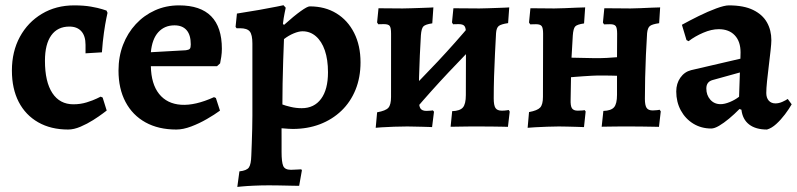

<svg xmlns="http://www.w3.org/2000/svg" viewBox="-20 -494 3112 750"><path d="M246.3 12Q178.8 12 129.3 -16.2Q79.8 -44.4 53.1 -95.9Q26.5 -147.4 26.5 -218.5Q26.5 -292.7 57.6 -350Q88.8 -407.3 143.8 -440.1Q198.8 -473 269.6 -473Q307.1 -473 335.4 -468.1Q363.7 -463.1 379.9 -457.9Q396.1 -452.7 396.1 -452.7L400 -443.9Q400 -443.9 395.5 -422.7Q391 -401.5 386 -366.4Q381 -331.3 378.1 -289.6L314.1 -285.7V-319Q314.1 -353.7 297.7 -371.9Q281.3 -390.2 251.1 -390.2Q204.9 -390.2 180.3 -355.9Q155.6 -321.6 155.6 -256.5Q155.6 -174.5 184.5 -130.5Q213.3 -86.6 266.8 -86.6Q294.4 -86.6 318.8 -94.2Q343.2 -101.8 358.1 -109.1Q373.1 -116.4 373.1 -116.4L380.9 -113.1L396.8 -62.2Q396.8 -62.2 382.1 -51.1Q367.5 -40 344.1 -25.1Q320.8 -10.3 294.6 0.9Q268.4 12 246.3 12Z M668.7 12Q598.9 12 548.3 -16Q497.7 -44 470.3 -95.8Q442.9 -147.5 442.9 -218.5Q442.9 -272.6 460.6 -318.9Q478.4 -365.1 510.5 -399.7Q542.6 -434.3 585.5 -453.6Q628.4 -473 679.3 -473Q846.7 -473 846.7 -303.2Q846.7 -288 844.3 -271.9Q841.8 -255.9 839.8 -246.5L827.7 -235.4H569.3Q570.6 -165.8 601.4 -127.2Q632.2 -88.6 687.1 -84.8Q742 -81 816 -114.5L823.3 -111.2L839.3 -61.9Q818.4 -46.5 788.4 -29.2Q758.4 -11.8 726.8 0.1Q695.2 12 668.7 12ZM569.3 -290 706.1 -297.7Q717.9 -299.2 721.6 -303.6Q725.2 -307.9 725.2 -320.6Q725.2 -357.5 708.9 -376.2Q692.6 -395 661.6 -395Q622.8 -395 598.5 -368.4Q574.2 -341.9 569.3 -290Z M907 236.1 915.2 175.4Q943.6 172.4 952.2 160.2Q960.8 148.1 961.7 112.5Q962.6 93.3 963.5 65.7Q964.5 38.1 965.2 9.3Q965.9 -19.5 965.9 -41.4V-324Q965.9 -358.5 955.6 -371.1Q945.3 -383.7 917.4 -383.7H904.1L900.2 -389L905.5 -441Q950.8 -447.9 992.5 -455.3Q1034.2 -462.7 1060.8 -468.1Q1087.4 -473.6 1087.4 -473.6L1096.1 -463.8Q1096.1 -463.8 1091.9 -443.6Q1087.7 -423.5 1085.2 -401.2L1089.2 -396.5Q1128.7 -432 1154.7 -450.5Q1180.7 -469.1 1189.9 -469.1Q1249.7 -469.1 1294 -441.9Q1338.4 -414.8 1363.3 -365.5Q1388.3 -316.2 1388.3 -250.5Q1388.3 -191.5 1368.8 -143.5Q1349.3 -95.6 1313.7 -61.4Q1278 -27.2 1229.7 -8.7Q1181.3 9.7 1123.5 9.7Q1116 9.7 1105.8 9Q1095.6 8.2 1087.7 7.6Q1079.8 7.1 1079.8 7.1Q1079.8 29.4 1079.9 52.9Q1079.9 76.4 1079.9 99.7Q1079.9 139 1086.3 154.1Q1092.6 169.3 1116.6 169.3Q1127.3 169.3 1139.9 168.3Q1152.5 167.4 1156.9 167.4L1159.3 171.3L1148.6 231.8Q1142 231.8 1127.8 231.6Q1113.5 231.4 1095.9 230.9Q1078.3 230.5 1060.2 230.2Q1042.2 230 1027.9 230Q1000.4 230 972.2 231.3Q944.1 232.5 925.6 234.3Q907 236.1 907 236.1ZM1158.7 -71.4Q1207.2 -71.4 1234.2 -107.9Q1261.2 -144.4 1261.2 -211.6Q1261.2 -261.3 1248.9 -297.1Q1236.6 -332.8 1214 -352.3Q1191.5 -371.8 1161.7 -371.8Q1147.1 -371.8 1127.1 -363.5Q1107.2 -355.2 1089.3 -341.3Q1087.7 -302.1 1086.2 -256.9Q1084.6 -211.8 1083.9 -167.4Q1083.1 -123 1083.1 -85.9Q1094.1 -81.5 1115.2 -76.5Q1136.4 -71.4 1158.7 -71.4Z M1600.5 -64.4 1553.5 -114.4Q1623.3 -182.5 1691 -254.9Q1758.8 -327.3 1822.6 -403.3L1870 -353.3Q1799.8 -283.3 1732 -211.2Q1664.2 -139.1 1600.5 -64.4ZM1447.6 5.2 1453.1 -55.3Q1486.7 -61.3 1497.1 -73.1Q1507.5 -84.8 1507.5 -115.3L1507.6 -362.6Q1507.6 -385.6 1502.3 -392.7Q1497 -399.7 1480 -399.7Q1473.5 -399.7 1465.6 -399.5Q1457.7 -399.2 1457.7 -399.2L1453 -406.3L1458.5 -461.6Q1458.5 -461.6 1475.3 -461.6Q1492.2 -461.6 1514.5 -461.3Q1536.8 -461 1552.7 -461Q1566.9 -461 1587.2 -461.8Q1607.4 -462.6 1627.1 -463.1Q1646.8 -463.6 1659.8 -464.3Q1672.9 -465.1 1672.9 -465.1L1668.6 -402.8Q1641.2 -398.8 1633.6 -390.6Q1626.1 -382.4 1624.1 -356.1Q1622.1 -320.2 1620 -278.1Q1618 -235.9 1616.9 -192.6Q1615.9 -149.3 1615.9 -109.7Q1615.9 -80.4 1622.2 -70.6Q1628.6 -60.8 1645.9 -60.8Q1655.5 -60.8 1663.2 -61.8Q1671 -62.8 1671 -62.8L1675.3 -57.6L1667.8 2.5Q1667.8 2.5 1657 2Q1646.1 1.5 1630.1 1.2Q1614.2 1 1598.1 0.5Q1582 0 1571.1 0Q1548.1 0 1519.3 1Q1490.4 2.1 1469.3 3.4Q1448.2 4.6 1447.6 5.2ZM1964.1 1.5Q1964.1 1.5 1946 1Q1927.9 0.5 1901.3 0.3Q1874.7 0 1848.9 0Q1837.1 0 1818.9 0Q1800.7 0 1782.5 0.5Q1764.3 1 1752.2 1Q1740.2 1 1740.2 1L1746.3 -59.8Q1776.7 -60.8 1788.2 -74.2Q1799.7 -87.5 1799.7 -122.8L1800.3 -362.6Q1800.3 -384.7 1794.4 -392.2Q1788.6 -399.7 1772.1 -399.7Q1765.6 -399.7 1757.7 -399.5Q1749.9 -399.2 1749.9 -399.2L1745.6 -406.3L1751.1 -461.6Q1751.1 -461.6 1769.4 -461.6Q1787.7 -461.6 1812 -461.3Q1836.2 -461 1852.8 -461Q1866.4 -461 1885.8 -461.8Q1905.2 -462.6 1924.5 -463.1Q1943.9 -463.6 1956.5 -464.3Q1969.2 -465.1 1969.2 -465.1L1964.8 -403.7Q1937.3 -399.7 1928.2 -392.5Q1919.2 -385.2 1917.7 -364.7Q1915.7 -327.6 1913.5 -283.5Q1911.2 -239.4 1909.9 -194.9Q1908.6 -150.4 1908.6 -109.7Q1908.6 -82.6 1915.4 -72.2Q1922.2 -61.7 1940.3 -61.7Q1950.4 -61.7 1958.9 -63Q1967.3 -64.3 1967.3 -64.3L1971.1 -58Z M2041.1 5.2 2046.5 -56.2Q2079.3 -62.2 2090.1 -74Q2100.9 -85.7 2100.9 -115.6L2101.5 -362.3Q2101.5 -384.4 2096 -391.9Q2090.5 -399.4 2073.9 -399.4Q2067.8 -399.4 2060.4 -399.1Q2053 -398.8 2051.2 -398.8L2046.5 -406L2051.9 -461.6Q2058.7 -461.6 2075.5 -461.6Q2092.3 -461.6 2111.7 -461.3Q2131 -461 2144.7 -461Q2161.7 -461 2186.1 -462.1Q2210.5 -463.1 2232.7 -464.1Q2255 -465.1 2265.8 -465.1L2261.5 -402.5Q2233.6 -398.5 2226.6 -390.3Q2219.5 -382.1 2217.5 -355.7L2212.5 -268.7L2304.5 -266.8Q2332.1 -266.8 2350.6 -267.8Q2369.1 -268.9 2390.2 -270.5L2390.7 -362.3Q2390.7 -384.8 2385.2 -392.1Q2379.7 -399.4 2363.2 -399.4Q2357.5 -399.4 2349.6 -399.1Q2341.7 -398.8 2339.4 -398.8L2335.2 -406L2340.6 -461.6Q2349.2 -461.6 2368.2 -461.6Q2387.3 -461.6 2408.1 -461.3Q2428.9 -461 2442.8 -461Q2458.1 -461 2481.5 -462.1Q2505 -463.1 2526.7 -464.1Q2548.4 -465.1 2558.7 -465.1L2554.8 -403.4Q2526.8 -399.4 2518.3 -392.1Q2509.7 -384.8 2507.7 -364.4Q2505.2 -324.6 2503.1 -279.3Q2501.1 -234 2500.1 -189.9Q2499.1 -145.8 2499.1 -107.7Q2499.1 -83.1 2505.6 -72.9Q2512.1 -62.6 2529.7 -62.6Q2538.6 -62.6 2546.8 -63.7Q2555.1 -64.7 2556.9 -65.2L2561.1 -58.9L2554.1 1.5Q2547.8 1.5 2528.6 1Q2509.4 0.5 2485.3 0.3Q2461.2 0 2439.5 0Q2426.5 0 2404 0Q2381.5 0 2360.7 0.5Q2339.8 1 2330.3 1L2336.9 -60.7Q2367.3 -61.7 2378.7 -75.1Q2390.2 -88.4 2390.2 -123.7V-198Q2388.4 -198 2374.5 -198.5Q2360.6 -199 2343.7 -199Q2326.9 -199 2314.4 -199Q2307.2 -199 2292.2 -198.2Q2277.2 -197.4 2259.8 -196.2Q2242.3 -194.9 2228.7 -193.9Q2215 -192.9 2210.5 -192.4L2209 -106.1Q2208 -80.8 2214 -71.3Q2220.1 -61.7 2236.8 -61.7Q2247 -61.7 2255.2 -62.5Q2263.5 -63.3 2263.9 -63.7L2267.7 -58.5L2261.2 2.5Q2251.7 2 2233.1 1.5Q2214.5 1 2195.3 0.5Q2176.1 0 2163 0Q2143.3 0 2117.6 1Q2091.9 2.1 2070.8 3.1Q2049.7 4.2 2041.1 5.2Z M2976 12Q2932 12 2906.3 -7.8Q2880.6 -27.6 2876.2 -65.4L2868.6 -68.2Q2848.6 -47.8 2827.8 -30.5Q2807 -13.3 2788.9 -2.6Q2770.8 8 2758.1 8Q2719.3 8 2688.3 -10.9Q2657.3 -29.9 2639.4 -62.8Q2621.6 -95.8 2621.6 -136.7Q2621.6 -167.6 2637.6 -190.5Q2653.7 -213.4 2679.5 -219.9L2872.2 -264.7L2872.8 -289.3Q2872.8 -332.1 2850.2 -356Q2827.7 -380 2787.5 -380Q2759.5 -380 2727.4 -366.3Q2695.2 -352.6 2669.7 -333.1L2661.6 -337.5L2643.7 -397.2Q2673.3 -413.5 2709.4 -431.4Q2745.5 -449.2 2777.8 -461.1Q2810.2 -473 2827 -473Q2885.5 -473 2922.1 -455Q2958.7 -437.1 2975.9 -406.5Q2993.1 -376 2993.1 -336.8Q2993.1 -324.3 2990.1 -297.1Q2987.2 -269.9 2983.2 -237.7Q2979.2 -205.6 2976.2 -176.7Q2973.3 -147.7 2973.3 -130.7Q2973.3 -111.9 2982.9 -101Q2992.6 -90.1 3008.9 -90.1Q3022.3 -90.1 3035.9 -96.1Q3049.5 -102.2 3057.1 -107.5L3072.5 -86.5Q3062.2 -68.5 3046.3 -47.3Q3030.3 -26.1 3012.2 -9.6Q2994.1 6.9 2976 12ZM2795 -87.1Q2810.4 -87.1 2830.7 -95.4Q2851 -103.7 2867 -116.1L2870.2 -210.9L2763.1 -181.2Q2739.1 -174.4 2739.1 -148.2Q2739.1 -122.5 2754.5 -104.8Q2769.9 -87.1 2795 -87.1Z"/></svg>

Font: Alegreya
Style: Regular
Weight: 400
Designer: Juan Pablo del Peral
Foundry: Huerta Tipografica
Version: Version 2.009